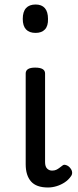

<svg xmlns="http://www.w3.org/2000/svg" viewBox="-20 -815 344 852"><path d="M193 17Q141 17 117.5 -10Q94 -37 94 -86V-489Q94 -502 104.5 -508.5Q115 -515 136 -515Q158 -515 169 -508.5Q180 -502 180 -489V-96Q180 -76 189 -67Q198 -58 211 -58Q222 -58 229.5 -61.5Q237 -65 243.5 -70Q250 -75 258 -81Q264 -86 274.5 -82Q285 -78 291 -70Q299 -61 300 -51Q301 -41 295 -33Q284 -17 267.5 -6Q251 5 231.5 11Q212 17 193 17ZM138 -669Q110 -669 95.5 -684.5Q81 -700 81 -731Q81 -763 95.5 -779Q110 -795 138 -795Q165 -795 179 -779Q193 -763 193 -731Q194 -700 179.5 -684.5Q165 -669 138 -669Z"/></svg>

Font: Playwrite DE Grund
Style: Regular
Weight: 400
Designer: Veronika Burian, José Scaglione
Foundry: TypeTogether
Version: Version 1.002